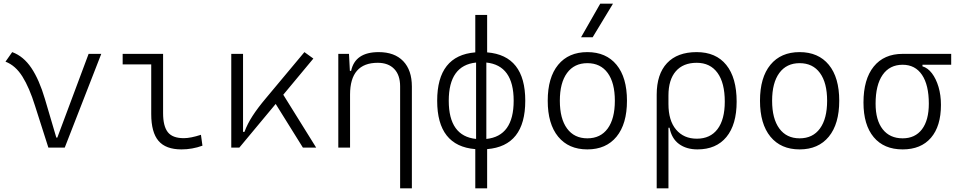

<svg xmlns="http://www.w3.org/2000/svg" viewBox="-20 -815 5313 1060"><path d="M247.1 0 173.3 -231Q142.1 -331.1 103.8 -392.3Q65.4 -453.6 10.3 -474.6L47.4 -527.3Q109.9 -504.4 153.3 -439.5Q196.8 -374.5 228 -268.6L291 -55.2H296.4L469.2 -517.6H539.1L337.4 0Z M981.9 9.8Q895 9.8 855 -37.4Q814.9 -84.5 814.9 -185.5V-459.5H657.2V-517.6H880.4V-190.4Q880.4 -119.1 906.2 -85.7Q932.1 -52.2 994.6 -52.2Q1032.2 -52.2 1089.4 -70.8L1097.7 -10.7Q1041.5 9.8 981.9 9.8Z M1256.8 0V-517.6H1321.8V-86.9H1329.6Q1345.7 -130.9 1374.5 -175.3Q1403.3 -219.7 1447.8 -272.5L1660.6 -527.3L1710 -491.7L1543.9 -292L1725.6 0H1652.3L1502 -241.2L1301.3 0Z M2189 224.6V-338.4Q2189 -400.9 2156.2 -434.6Q2123.5 -468.3 2065.4 -468.3Q1912.6 -468.3 1912.6 -292.5V0H1847.7V-517.6H1906.7L1911.6 -423.8H1918.5Q1940.4 -527.3 2070.8 -527.3Q2158.2 -527.3 2206.1 -477.5Q2253.9 -427.7 2253.9 -336.9V224.6Z M2604 224.6V8.3Q2393.6 -8.8 2393.6 -258.8Q2393.6 -508.8 2604 -525.9V-732.4H2669.4V-525.9Q2879.9 -508.8 2879.9 -258.8Q2879.9 -8.8 2669.4 8.3V224.6ZM2665 -469.7V-47.9Q2815.9 -63.5 2815.9 -258.8Q2815.9 -454.1 2665 -469.7ZM2608.4 -47.9V-469.7Q2457.5 -454.1 2457.5 -258.8Q2457.5 -63.5 2608.4 -47.9Z M3222.7 9.8Q3119.1 9.8 3061.5 -60.5Q3003.9 -130.9 3003.9 -258.8Q3003.9 -387.2 3061.5 -457.3Q3119.1 -527.3 3222.7 -527.3Q3326.2 -527.3 3383.8 -457.3Q3441.4 -387.2 3441.4 -258.8Q3441.4 -130.9 3383.8 -60.5Q3326.2 9.8 3222.7 9.8ZM3222.7 -51.3Q3295.4 -51.3 3335 -105.5Q3374.5 -159.7 3374.5 -258.8Q3374.5 -357.9 3335 -412.1Q3295.4 -466.3 3222.7 -466.3Q3150.4 -466.3 3110.6 -412.1Q3070.8 -357.9 3070.8 -258.8Q3070.8 -159.7 3110.6 -105.5Q3150.4 -51.3 3222.7 -51.3ZM3188 -609.4 3293.9 -794.9H3364.3L3252 -609.4Z M3830.6 9.8Q3769.5 9.8 3728.8 -20Q3688 -49.8 3676.3 -109.9H3670.4V224.6H3605.5V-292Q3605.5 -405.8 3662.6 -466.6Q3719.7 -527.3 3826.2 -527.3Q3932.6 -527.3 3989.7 -456.5Q4046.9 -385.7 4046.9 -253.9Q4046.9 -127.4 3990.5 -58.8Q3934.1 9.8 3830.6 9.8ZM3670.4 -240.7Q3670.4 -149.4 3712.6 -99.4Q3754.9 -49.3 3827.1 -49.3Q3901.4 -49.3 3941.4 -102.3Q3981.4 -155.3 3981.4 -253.9Q3981.4 -357.4 3941.2 -412.8Q3900.9 -468.3 3826.2 -468.3Q3751.5 -468.3 3710.9 -421.4Q3670.4 -374.5 3670.4 -287.6Z M4394.5 9.8Q4291 9.8 4233.4 -60.5Q4175.8 -130.9 4175.8 -258.8Q4175.8 -387.2 4233.4 -457.3Q4291 -527.3 4394.5 -527.3Q4498 -527.3 4555.7 -457.3Q4613.3 -387.2 4613.3 -258.8Q4613.3 -130.9 4555.7 -60.5Q4498 9.8 4394.5 9.8ZM4394.5 -51.3Q4467.3 -51.3 4506.8 -105.5Q4546.4 -159.7 4546.4 -258.8Q4546.4 -357.9 4506.8 -412.1Q4467.3 -466.3 4394.5 -466.3Q4322.3 -466.3 4282.5 -412.1Q4242.7 -357.9 4242.7 -258.8Q4242.7 -159.7 4282.5 -105.5Q4322.3 -51.3 4394.5 -51.3Z M4963.4 9.8Q4859.9 9.8 4803.5 -57.9Q4747.1 -125.5 4747.1 -249Q4747.1 -377.4 4803.7 -447.5Q4860.4 -517.6 4963.4 -517.6H5231.4V-457.5H5072.8V-448.7Q5102.1 -440.4 5125 -410.4Q5147.9 -380.4 5161.4 -335.2Q5174.8 -290 5174.8 -235.8Q5174.8 -118.2 5119.6 -54.2Q5064.5 9.8 4963.4 9.8ZM4963.4 -51.3Q5032.2 -51.3 5070.1 -101.3Q5107.9 -151.4 5107.9 -242.7Q5107.9 -345.7 5070.3 -401.6Q5032.7 -457.5 4963.4 -457.5Q4891.6 -457.5 4852.8 -401.6Q4814 -345.7 4814 -242.7Q4814 -151.4 4853.3 -101.3Q4892.6 -51.3 4963.4 -51.3Z"/></svg>

Font: Cascadia Code NF Light
Style: Regular
Weight: 300
Monospace: yes
Designer: Aaron Bell
Foundry: Saja Typeworks
Version: Version 2404.023; ttfautohint (v1.8.4)